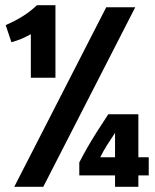

<svg xmlns="http://www.w3.org/2000/svg" viewBox="-20 -721 600 741"><path d="M35 0 390 -693H502L147 0ZM424 0V-44H286V-94Q303 -127 319.5 -155.5Q336 -184 355 -214Q374 -244 398 -280H514V-114H554V-44H514V0ZM367 -114H424V-208Q407 -183 392.5 -160Q378 -137 367 -114ZM99 -421V-589Q77 -577 61 -570.5Q45 -564 24 -558L2 -624Q40 -641 68 -658.5Q96 -676 123 -701H194V-421Z"/></svg>

Font: Ubuntu Sans Mono
Style: Bold
Weight: 700
Monospace: yes
Designer: Dalton Maag Ltd
Foundry: Dalton Maag Ltd
Version: Version 1.006